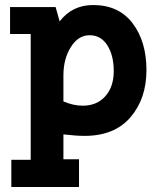

<svg xmlns="http://www.w3.org/2000/svg" viewBox="-20 -528 637 763"><path d="M102 107V-393H20V-500H201L217 -443Q267 -508 350 -508Q452 -508 507 -435.5Q562 -363 562 -249.5Q562 -136 498.5 -62Q435 12 316 12Q282 12 232 6V105H294V215H25V107ZM232 -228V-125Q271 -108 309 -108Q365 -108 398.5 -145.5Q432 -183 432 -245.5Q432 -308 406.5 -348Q381 -388 336 -388Q291 -388 261.5 -341Q232 -294 232 -228Z"/></svg>

Font: Cherry Swash
Style: Bold
Weight: 700
Designer: Kasatkina Nataliya
Foundry: Nataliya Kasatkina
Version: Version 1.001